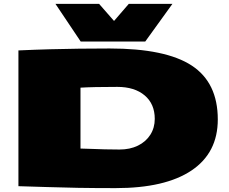

<svg xmlns="http://www.w3.org/2000/svg" viewBox="-20 -960 1179 990"><path d="M576 10Q467 10 381.5 8.5Q296 7 222.5 4.5Q149 2 75 0V-700Q162 -704 237.5 -706Q313 -708 387.5 -709Q462 -710 545 -710Q834 -710 968.5 -622Q1103 -534 1103 -344Q1103 -172 967.5 -81Q832 10 576 10ZM596 -189Q650 -189 691 -209Q732 -229 755 -265Q778 -301 778 -347Q778 -424 726 -468Q674 -512 585 -512Q521 -512 474 -511Q427 -510 395 -508V-194Q432 -193 460 -192Q488 -191 519.5 -190Q551 -189 596 -189ZM869 -940 729 -746H396L266 -940H491L568 -852L644 -940Z"/></svg>

Font: Georama ExtraExtended Black
Style: Regular
Weight: 900
Width: 8
Designer: Jean-Baptiste Levee
Foundry: Production Type
Version: Version 1.000